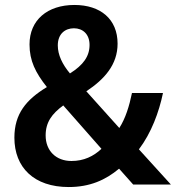

<svg xmlns="http://www.w3.org/2000/svg" viewBox="-20 -744 709 774"><path d="M280 -724C171 -724 99 -663 99 -565C99 -499 123 -451 169 -393C85 -342 38 -285 38 -189C38 -69 117 10 257 10C342 10 405 -18 460 -64L517 0H669L540 -142C590 -208 621 -292 637 -369H512C501 -316 486 -267 461 -228L328 -376C402 -425 454 -484 454 -568C454 -667 385 -724 280 -724ZM278 -630C313 -630 341 -607 341 -563C341 -517 316 -482 262 -448C231 -485 213 -523 213 -561C213 -608 243 -630 278 -630ZM235 -319 389 -144C357 -114 318 -95 268 -95C206 -95 164 -136 164 -198C164 -251 189 -285 235 -319Z"/></svg>

Font: Noto Sans Devanagari UI SemiCondensed SemiBold
Style: Regular
Weight: 600
Width: 4
Designer: Jelle Bosma - Monotype Design Team
Foundry: Monotype Imaging Inc.
Version: Version 2.004